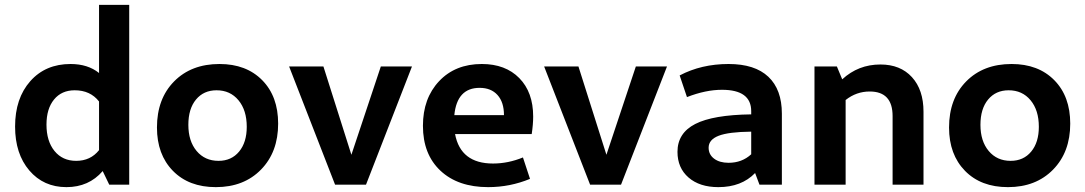

<svg xmlns="http://www.w3.org/2000/svg" viewBox="-20 -759 4460 789"><path d="M253 10Q159 10 100.5 -58.5Q42 -127 42 -239Q42 -355 104.5 -425.5Q167 -496 270 -496Q341 -496 387 -459V-739H511V0H429L402 -56Q345 10 253 10ZM171 -247Q171 -179 204 -138.5Q237 -98 293 -98Q352 -98 387 -142V-342Q351 -388 287 -388Q233 -388 202 -350Q171 -312 171 -247Z M867 10Q756 10 690.5 -57Q625 -124 625 -235Q625 -353 695.5 -424.5Q766 -496 882 -496Q992 -496 1057.5 -429.5Q1123 -363 1123 -251Q1123 -134 1052.5 -62Q982 10 867 10ZM878 -98Q931 -98 962.5 -136Q994 -174 994 -238Q994 -306 960 -347Q926 -388 870 -388Q817 -388 785.5 -350Q754 -312 754 -246Q754 -179 788 -138.5Q822 -98 878 -98Z M1357 0 1168 -486H1309L1424 -123L1545 -486H1673L1484 0Z M1986 10Q1862 10 1790 -57.5Q1718 -125 1718 -242Q1718 -355 1784.5 -425.5Q1851 -496 1960 -496Q2057 -496 2114 -438Q2171 -380 2171 -280Q2171 -248 2165 -208H1850Q1873 -87 2006 -87Q2068 -87 2129 -112L2158 -24Q2076 10 1986 10ZM1951 -398Q1858 -398 1847 -286H2051Q2051 -339 2024.5 -368.5Q1998 -398 1951 -398Z M2405 0 2216 -486H2357L2472 -123L2593 -486H2721L2532 0Z M2932 10Q2855 10 2809.5 -29.5Q2764 -69 2764 -135Q2764 -212 2837 -249.5Q2910 -287 3067 -289V-302Q3067 -390 2947 -390Q2880 -390 2803 -360L2773 -449Q2862 -496 2974 -496Q3082 -496 3137.5 -443.5Q3193 -391 3193 -292V0H3101L3083 -48Q3027 10 2932 10ZM2892 -152Q2892 -124 2914.5 -107Q2937 -90 2974 -90Q3029 -90 3067 -125V-218Q2974 -217 2933 -201Q2892 -185 2892 -152Z M3327 0V-486H3419L3441 -433Q3507 -494 3598 -494Q3680 -494 3727.5 -442Q3775 -390 3775 -300V0H3648V-282Q3648 -383 3554 -383Q3499 -383 3455 -348V0Z M4122 10Q4011 10 3945.5 -57Q3880 -124 3880 -235Q3880 -353 3950.5 -424.5Q4021 -496 4137 -496Q4247 -496 4312.5 -429.5Q4378 -363 4378 -251Q4378 -134 4307.5 -62Q4237 10 4122 10ZM4133 -98Q4186 -98 4217.5 -136Q4249 -174 4249 -238Q4249 -306 4215 -347Q4181 -388 4125 -388Q4072 -388 4040.5 -350Q4009 -312 4009 -246Q4009 -179 4043 -138.5Q4077 -98 4133 -98Z"/></svg>

Font: Cantarell
Style: Bold
Weight: 700
Designer: Dave Crossland, Nikolaus Waxweiler, Florian Fecher, Jacques Le Bailly, Eben Sorkin, Alexei Vanyashin, Alexios Zavras, Em
Version: Version 0.303